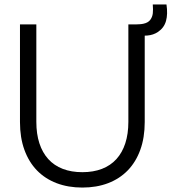

<svg xmlns="http://www.w3.org/2000/svg" viewBox="-20 -830 773 865"><path d="M730 -810 668.3 -809.8Q670.3 -786.7 668.4 -769.9Q666.5 -753.2 656.7 -740.2Q646.8 -727.3 625.7 -723Q618 -721.3 608.7 -720.8Q599.3 -720.3 590.7 -720H580.3V-672.7Q616.3 -667.8 643.5 -669.9Q670.7 -672 692 -686.3Q719.3 -704.8 727.9 -735.6Q736.5 -766.3 730 -810ZM351 15Q415.2 15 467.1 -4.8Q519 -24.7 555.6 -62.4Q592.2 -100.2 612.1 -155.1Q632 -210 632 -280V-720H558.3V-281.3Q558.3 -227 544.6 -184.7Q530.8 -142.3 504.5 -113.3Q478.2 -84.3 439.5 -69.3Q400.8 -54.3 351 -54.3Q301.2 -54.3 262.5 -69.3Q223.8 -84.3 197.5 -113.3Q171.2 -142.3 157.4 -184.7Q143.7 -227 143.7 -281.3V-720H70V-280Q70 -210 89.9 -155.1Q109.8 -100.2 146.4 -62.4Q183 -24.7 235 -4.8Q287 15 351 15Z"/></svg>

Font: Vela Sans GX ExtLt
Style: Regular
Weight: 200
Designer: Principal design: Mikhail Sharanda - project Manrope.
Design modification: Ravid Balaliev
Foundry: Mikhail Sharanda
Version: Version 1.001